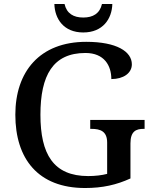

<svg xmlns="http://www.w3.org/2000/svg" viewBox="-20 -934 769 964"><path d="M398 -771C496 -771 542 -839 544 -914H492C481 -866 447 -846 398 -846C349 -846 315 -866 304 -914H253C255 -839 300 -771 398 -771ZM407 10C495 10 565 -6 635 -38V-214C635 -275 663 -287 701 -287H706V-332H433V-287H439C484 -287 518 -275 518 -218V-61C492 -54 457 -50 423 -50C248 -50 183 -160 183 -358C183 -556 246 -668 409 -668C504 -668 539 -604 539 -537C600 -537 642 -567 642 -611C642 -675 566 -724 413 -724C179 -724 57 -574 57 -358C57 -137 171 10 407 10Z"/></svg>

Font: Noto Serif Devanagari Medium
Style: Regular
Weight: 500
Designer: Universal Thirst, Indian Type Foundry and the Monotype Design Team
Foundry: Monotype Imaging Inc.
Version: Version 2.004